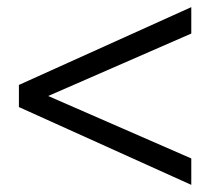

<svg xmlns="http://www.w3.org/2000/svg" viewBox="-20 -545 588 538"><path d="M516 -451 115 -276 516 -101V-27L33 -245V-307L516 -525Z"/></svg>

Font: Martel Sans
Style: Regular
Weight: 400
Designer: Dan Reynolds and Mathieu Réguer
Foundry: Dan Reynolds and Mathieu Réguer
Version: Version 1.002; ttfautohint (v1.1) -l 5 -r 5 -G 72 -x 0 -D la